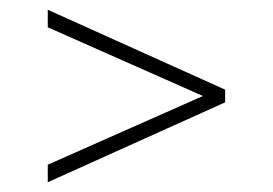

<svg xmlns="http://www.w3.org/2000/svg" viewBox="-20 -577 560 394"><path d="M78 -203V-239L410 -386V-374L78 -521V-557L442 -393V-367Z"/></svg>

Font: Encode Sans SC SemiCondensed Thin
Style: Regular
Weight: 250
Width: 4
Designer: Multiple Designers
Foundry: Impallari Type
Version: Version 3.002